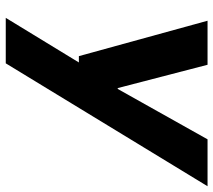

<svg xmlns="http://www.w3.org/2000/svg" viewBox="-57 -479 741 667"><g transform="rotate(90 313.5 -145.5)"><path d="M42 205 197 -49H175L52 -496H205L286 -184H289L464 -496H627L200 205Z"/></g></svg>

Font: DM Sans 36pt Black
Style: Italic
Weight: 900
Italic angle: -10°
Designer: Colophon Foundry, Jonny Pinhorn
Foundry: Colophon Foundry
Version: Version 4.004;gftools[0.9.30]